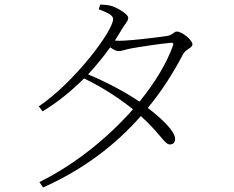

<svg xmlns="http://www.w3.org/2000/svg" viewBox="-20 -792 1040 852"><path d="M155 16 171 40C348 -39 491 -147 605 -277C690 -200 711 -151 733 -151C749 -151 757 -160 757 -176C757 -209 701 -263 636 -313C696 -386 747 -465 791 -549C803 -574 834 -579 834 -595C834 -615 787 -652 765 -652C750 -652 748 -636 719 -632C692 -628 562 -611 508 -611L490 -612L520 -661C534 -686 549 -697 549 -713C549 -728 509 -753 480 -764C462 -770 442 -771 425 -772L418 -751C454 -737 482 -725 482 -708C482 -653 306 -423 152 -320L169 -298C234 -337 296 -387 353 -444C436 -404 509 -356 570 -307C461 -183 316 -64 155 16ZM371 -462C406 -500 439 -540 469 -582C483 -572 496 -565 506 -565C518 -565 540 -573 561 -577C599 -584 698 -599 737 -602C747 -603 752 -600 747 -588C719 -511 668 -425 599 -341C540 -381 457 -426 371 -462Z"/></svg>

Font: Noto Serif TC ExtraLight
Style: Regular
Weight: 200
Designer: Ryoko NISHIZUKA 西塚涼子 (kana & ideographs); Frank Grießhammer (Latin, Greek & Cyrillic); Wenlong ZHANG 张文龙 (bopomofo); San
Foundry: Adobe
Version: Version 2.001;hotconv 1.1.0;makeotfexe 2.6.0